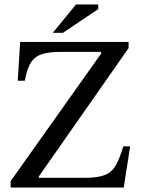

<svg xmlns="http://www.w3.org/2000/svg" viewBox="-20 -846 634 866"><path d="M538 0H28V-29L436 -604V-612H255Q204 -612 171.5 -602.5Q139 -593 120.5 -565.5Q102 -538 92 -482H60L71 -657H560V-629L155 -50V-44H364Q421 -44 452.5 -56.5Q484 -69 502 -100Q520 -131 536 -186H567ZM264 -698H218L323 -826H423V-805Z"/></svg>

Font: STIX Two Text
Style: Regular
Weight: 400
Designer: Ross Mills, John Hudson & Paul Hanslow, Tiro Typeworks Ltd; with prior portions MicroPress Inc., and Coen Hoffman.
Foundry: Tiro Typeworks Ltd
Version: Version 2.13 b171